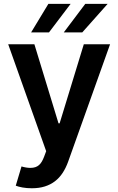

<svg xmlns="http://www.w3.org/2000/svg" viewBox="-20 -776 616 1000"><path d="M159.1 -545.5 284.8 -133.5H290.5L416.5 -545.5H553.3L334.9 66.1Q323.2 98.7 306.3 124.5Q289.4 150.2 266.3 168Q243.3 185.7 213.4 195.1Q183.6 204.5 146 204.5Q119.3 204.5 97.3 200.5Q75.3 196.4 62.1 191.1L92 90.9Q117.5 98.4 138.1 98.4Q153.1 98.4 164.1 94.6Q175.1 90.9 183.4 83.5Q191.8 76 198 65.3Q204.2 54.7 209.5 40.8L220.5 11.4L22.7 -545.5ZM312.1 -607.2 424 -755.7H540.5L408.4 -607.2ZM142 -607.2 231.9 -755.7H347.7L235.1 -607.2Z"/></svg>

Font: Inter P Semi Bold
Style: Regular
Weight: 600
Designer: Rasmus Andersson
Foundry: rsms
Version: Version 3.018;git-588b23468